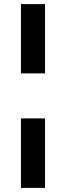

<svg xmlns="http://www.w3.org/2000/svg" viewBox="-20 -732 322 934"><path d="M82 -375V-712H199V-375ZM82 182V-156H199V182Z"/></svg>

Font: Muli-Bold
Style: Bold
Weight: 700
Version: Version 2.000